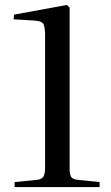

<svg xmlns="http://www.w3.org/2000/svg" viewBox="-20 -755 447 775"><path d="M39 0V-20L129 -29Q148 -31 155 -42Q162 -53 162 -78V-612Q162 -641 156.5 -655.5Q151 -670 119 -672L35 -677L37 -696L250 -735L261 -724V-75Q261 -52 267 -41.5Q273 -31 295 -29L382 -20V0Z"/></svg>

Font: Literata 60pt
Style: Regular
Weight: 400
Designer: Latin by Veronika Burian and Jose Scaglione. Greek by Irene Vlachou. Cyrillic by Vera Evstafieva.
Foundry: TypeTogether
Version: Version 3.002